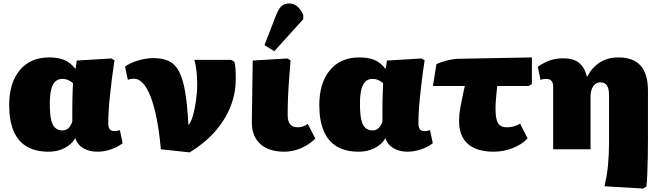

<svg xmlns="http://www.w3.org/2000/svg" viewBox="-20 -863 3821 1110"><path d="M261 14Q185 14 134.5 -16Q84 -46 58.5 -106Q33 -166 33 -255Q33 -384 94.5 -457.5Q156 -531 264 -531Q318 -531 352.5 -516Q387 -501 415 -466H417L424 -513L624 -525L642 -514Q632 -449 625.5 -396Q619 -343 614.5 -298.5Q610 -254 608 -217.5Q606 -181 606 -149Q606 -134 609.5 -124.5Q613 -115 621 -110Q629 -105 641 -105Q651 -105 658 -106.5Q665 -108 673 -111L689 -35Q661 -13 621.5 0.5Q582 14 542 14Q495 14 460.5 -7Q426 -28 416 -64H415Q401 -40 378 -22.5Q355 -5 325 4.5Q295 14 261 14ZM341 -109Q361 -109 374.5 -121Q388 -133 398 -159Q398 -197 398 -227.5Q398 -258 398.5 -284.5Q399 -311 400 -335Q401 -359 402 -382Q389 -394 373.5 -400.5Q358 -407 341 -407Q316 -407 300 -392Q284 -377 276 -345.5Q268 -314 268 -263Q268 -207 275 -173.5Q282 -140 298.5 -124.5Q315 -109 341 -109Z M1077 18 910 0Q901 -100 886 -176Q871 -252 851 -303.5Q831 -355 807 -381.5Q783 -408 754 -408Q737 -408 719 -402L703 -478Q731 -499 777.5 -513Q824 -527 867 -527Q921 -527 957 -509.5Q993 -492 1015.5 -449Q1038 -406 1050.5 -331.5Q1063 -257 1069 -143H1072Q1085 -158 1095.5 -195Q1106 -232 1113 -280Q1120 -328 1120 -375Q1120 -418 1115.5 -456.5Q1111 -495 1103 -517H1316L1335 -506Q1340 -488 1341.5 -465.5Q1343 -443 1343 -407Q1343 -323 1312 -245.5Q1281 -168 1221.5 -101Q1162 -34 1077 18Z M1623 14Q1534 14 1485 -30.5Q1436 -75 1436 -155Q1436 -172 1436.5 -200.5Q1437 -229 1437.5 -265Q1438 -301 1438.5 -338.5Q1439 -376 1439.5 -411.5Q1440 -447 1440.5 -474Q1441 -501 1441 -513L1641 -525L1660 -514Q1656 -467 1653 -428Q1650 -389 1648 -357Q1646 -325 1645 -297.5Q1644 -270 1643.5 -245.5Q1643 -221 1643 -198Q1643 -162 1657.5 -144.5Q1672 -127 1702 -127Q1717 -127 1733 -132.5Q1749 -138 1759 -147L1803 -62Q1779 -38 1749.5 -21Q1720 -4 1688 5Q1656 14 1623 14ZM1566 -567 1509 -602 1576 -775Q1591 -813 1608 -828Q1625 -843 1653 -843Q1678 -843 1698.5 -826Q1719 -809 1733 -777V-752Z M2054 14Q1978 14 1927.5 -16Q1877 -46 1851.5 -106Q1826 -166 1826 -255Q1826 -384 1887.5 -457.5Q1949 -531 2057 -531Q2111 -531 2145.5 -516Q2180 -501 2208 -466H2210L2217 -513L2417 -525L2435 -514Q2425 -449 2418.5 -396Q2412 -343 2407.5 -298.5Q2403 -254 2401 -217.5Q2399 -181 2399 -149Q2399 -134 2402.5 -124.5Q2406 -115 2414 -110Q2422 -105 2434 -105Q2444 -105 2451 -106.5Q2458 -108 2466 -111L2482 -35Q2454 -13 2414.5 0.5Q2375 14 2335 14Q2288 14 2253.5 -7Q2219 -28 2209 -64H2208Q2194 -40 2171 -22.5Q2148 -5 2118 4.5Q2088 14 2054 14ZM2134 -109Q2154 -109 2167.5 -121Q2181 -133 2191 -159Q2191 -197 2191 -227.5Q2191 -258 2191.5 -284.5Q2192 -311 2193 -335Q2194 -359 2195 -382Q2182 -394 2166.5 -400.5Q2151 -407 2134 -407Q2109 -407 2093 -392Q2077 -377 2069 -345.5Q2061 -314 2061 -263Q2061 -207 2068 -173.5Q2075 -140 2091.5 -124.5Q2108 -109 2134 -109Z M2835 14Q2736 14 2685 -31Q2634 -76 2634 -163Q2634 -180 2635.5 -198.5Q2637 -217 2641.5 -241Q2646 -265 2652 -295.5Q2658 -326 2667 -366H2483L2503 -492Q2515 -498 2530 -503Q2545 -508 2561.5 -512.5Q2578 -517 2594 -519.5Q2610 -522 2623 -523L3055 -531V-377L3036 -366H2855Q2852 -343 2850.5 -327Q2849 -311 2848 -298.5Q2847 -286 2846 -274.5Q2845 -263 2845 -252.5Q2845 -242 2845 -228Q2845 -173 2860 -150Q2875 -127 2911 -127Q2931 -127 2949.5 -132Q2968 -137 2987 -148L3030 -63Q2998 -28 2944.5 -7Q2891 14 2835 14Z M3698 227 3475 214Q3482 183 3487 153.5Q3492 124 3495 93Q3498 62 3499.5 29Q3501 -4 3501 -40V-312Q3501 -350 3489 -368.5Q3477 -387 3451 -387Q3434 -387 3421 -376.5Q3408 -366 3401 -347.5Q3394 -329 3394 -303V0H3178V-362Q3178 -385 3167.5 -396Q3157 -407 3138 -407Q3119 -407 3105 -401L3089 -477Q3127 -503 3161 -514.5Q3195 -526 3238 -526Q3294 -526 3326.5 -500.5Q3359 -475 3373 -421H3376Q3395 -458 3421.5 -482Q3448 -506 3481 -518.5Q3514 -531 3555 -531Q3641 -531 3683.5 -483.5Q3726 -436 3726 -339V-60Q3726 -8 3725 46.5Q3724 101 3722 146.5Q3720 192 3717 216Z"/></svg>

Font: Literata Black
Style: Regular
Weight: 900
Designer: Latin by Veronika Burian and Jose Scaglione. Greek by Irene Vlachou. Cyrillic by Vera Evstafieva.
Foundry: TypeTogether
Version: Version 3.103;gftools[0.9.29]